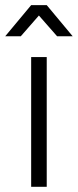

<svg xmlns="http://www.w3.org/2000/svg" viewBox="-40 -720 300 740"><path d="M80.1 0V-500H140.1V0ZM240.2 -580.1H180.2L109.9 -660.2L40 -580.1H-20L80.1 -700.2H140.1Z"/></svg>

Font: Abel
Style: Regular
Weight: 400
Designer: Matthew Desmond
Foundry: Matthew Desmond
Version: Version 1.003